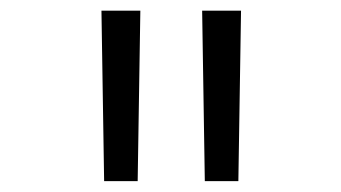

<svg xmlns="http://www.w3.org/2000/svg" viewBox="-20 -713 626 352"><path d="M170.9 -380.9 166 -693.4H237.3L232.4 -380.9ZM355.5 -380.9 350.6 -693.4H421.9L417 -380.9Z"/></svg>

Font: Cascadia Code NF Light
Style: Regular
Weight: 300
Monospace: yes
Designer: Aaron Bell
Foundry: Saja Typeworks
Version: Version 2404.023; ttfautohint (v1.8.4)